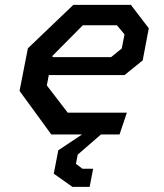

<svg xmlns="http://www.w3.org/2000/svg" viewBox="-20 -540 660 771"><path d="M186 0H309.5L214 63.5L196 157.5L271 210.5H340L354 137.5H311L285 118L292 81L385.5 0H460L489.5 -87.5H252L168 -197L176 -238.5H480L553 -297.5L577.5 -426.5L505.5 -520.5H274.5L92 -346L58.5 -175ZM190.5 -310.5 191.5 -316.5 312.5 -438.5H449.5L480 -402L469 -345.5L426 -310.5Z"/></svg>

Font: Monaspace Krypton Medium
Style: Italic
Weight: 500
Italic angle: -11°
Designer: Riley Cran & the Lettermatic Team
Foundry: Lettermatic
Version: Version 1.101 (Monaspace Krypton)